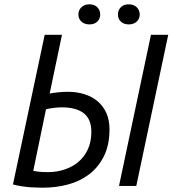

<svg xmlns="http://www.w3.org/2000/svg" viewBox="-20 -861 799 889"><path d="M679 -700H759L611 0H531ZM187 -700H267L210 -428Q226 -431 248.5 -433.5Q271 -436 294 -436Q335 -436 370.5 -425Q406 -414 432 -392Q458 -370 472.5 -337.5Q487 -305 487 -262Q487 -190 461.5 -138.5Q436 -87 393.5 -54.5Q351 -22 295.5 -7Q240 8 181 8Q157 8 118 6Q73 2 40 -7ZM203 -64Q242 -64 278.5 -76Q315 -88 342.5 -111Q370 -134 386.5 -169Q403 -204 403 -251Q403 -309 368 -336.5Q333 -364 265 -364Q248 -364 226 -361Q204 -358 193 -355L134 -70Q148 -67 164 -65.5Q180 -64 203 -64ZM343 -794Q343 -814 357 -827.5Q371 -841 394 -841Q417 -841 430.5 -827.5Q444 -814 444 -794Q444 -774 430.5 -761Q417 -748 394 -748Q371 -748 357 -761Q343 -774 343 -794ZM526 -794Q526 -814 539.5 -827.5Q553 -841 576 -841Q599 -841 613 -827.5Q627 -814 627 -794Q627 -774 613 -761Q599 -748 576 -748Q553 -748 539.5 -761Q526 -774 526 -794Z"/></svg>

Font: PT Sans
Style: Italic
Weight: 400
Italic angle: -12°
Designer: A.Korolkova, O.Umpeleva, V.Yefimov
Foundry: ParaType Ltd
Version: Version 2.003W OFL